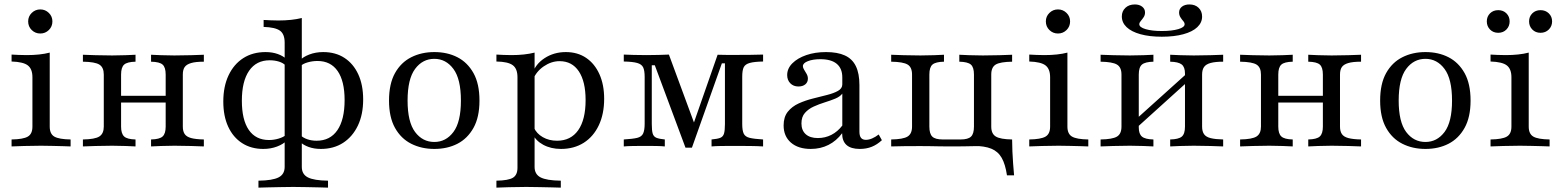

<svg xmlns="http://www.w3.org/2000/svg" viewBox="-20 -662 7048 868"><path d="M32.3 0V-31.5Q84.7 -32.3 105.6 -44.4Q126.6 -56.5 126.6 -89.5V-312.9Q126.6 -350 106 -366.1Q85.5 -382.3 32.3 -383.9V-415.3Q46.8 -414.5 64.5 -413.7Q82.3 -412.9 100.8 -412.9Q130.6 -412.9 156.9 -415.7Q183.1 -418.5 204.8 -424.2V-89.5Q204.8 -56.5 225.8 -44.4Q246.8 -32.3 299.2 -31.5V0Q287.1 -0.8 264.9 -1.2Q242.7 -1.6 216.5 -2.4Q190.3 -3.2 165.3 -3.2Q127.4 -3.2 89.1 -2Q50.8 -0.8 32.3 0ZM162.1 -510.5Q139.5 -510.5 123.4 -526.2Q107.3 -541.9 107.3 -565.3Q107.3 -587.9 123.4 -603.6Q139.5 -619.4 162.1 -619.4Q184.7 -619.4 200.8 -603.6Q216.9 -587.9 216.9 -565.3Q216.9 -541.9 200.8 -526.2Q184.7 -510.5 162.1 -510.5Z M662.9 0V-31.5Q701.6 -32.3 715.3 -45.2Q729 -58.1 729 -89.5V-325Q729 -357.3 715.3 -369.8Q701.6 -382.3 662.9 -383.1V-414.5Q678.2 -413.7 708.1 -412.5Q737.9 -411.3 768.5 -411.3Q805.6 -411.3 844 -412.5Q882.3 -413.7 901.6 -414.5V-383.1Q864.5 -383.1 844 -377Q823.4 -371 814.9 -358.9Q806.5 -346.8 806.5 -325V-89.5Q806.5 -68.5 814.9 -56Q823.4 -43.5 844 -37.9Q864.5 -32.3 901.6 -31.5V0Q882.3 -0.8 844 -2Q805.6 -3.2 768.5 -3.2Q737.9 -3.2 708.1 -2Q678.2 -0.8 662.9 0ZM354.8 0V-31.5Q409.7 -32.3 429.4 -45.2Q449.2 -58.1 449.2 -89.5V-325Q449.2 -357.3 429.4 -369.8Q409.7 -382.3 354.8 -383.1V-414.5Q373.4 -413.7 412.1 -412.5Q450.8 -411.3 487.1 -411.3Q517.7 -411.3 547.6 -412.5Q577.4 -413.7 592.7 -414.5V-383.1Q554.8 -382.3 541.1 -369.8Q527.4 -357.3 527.4 -325V-89.5Q527.4 -58.1 541.1 -45.2Q554.8 -32.3 592.7 -31.5V0Q577.4 -0.8 547.6 -2Q517.7 -3.2 487.1 -3.2Q450.8 -3.2 412.1 -2Q373.4 -0.8 354.8 0ZM499.2 -198.4V-229H757.3V-198.4Z M1148.4 186.3V154.8Q1212.1 154 1239.5 139.9Q1266.9 125.8 1266.9 92.7V-469.4Q1266.9 -508.1 1245.6 -523.4Q1224.2 -538.7 1171.8 -540.3V-571.8Q1186.3 -571 1204 -570.2Q1221.8 -569.4 1238.7 -569.4Q1268.5 -569.4 1295.2 -572.2Q1321.8 -575 1344.4 -580.6V92.7Q1344.4 125.8 1371.8 139.9Q1399.2 154 1462.9 154.8V186.3Q1447.6 185.5 1421.8 185.1Q1396 184.7 1365.7 183.9Q1335.5 183.1 1305.6 183.1Q1275.8 183.1 1245.6 183.9Q1215.3 184.7 1189.9 185.1Q1164.5 185.5 1148.4 186.3ZM1170.2 11.3Q1115.3 11.3 1074.6 -14.9Q1033.9 -41.1 1011.7 -89.1Q989.5 -137.1 989.5 -203.2Q989.5 -271 1013.3 -321.4Q1037.1 -371.8 1079.8 -399.2Q1122.6 -426.6 1180.6 -426.6Q1211.3 -426.6 1235.9 -417.7Q1260.5 -408.9 1275 -394.4L1271.8 -365.3Q1260.5 -377.4 1241.1 -383.5Q1221.8 -389.5 1199.2 -389.5Q1138.7 -389.5 1106 -341.9Q1073.4 -294.4 1073.4 -206.5Q1073.4 -120.2 1104.8 -74.6Q1136.3 -29 1196 -29Q1218.5 -29 1239.9 -35.5Q1261.3 -41.9 1273.4 -52.4L1275.8 -26.6Q1261.3 -10.5 1232.7 0.4Q1204 11.3 1170.2 11.3ZM1430.6 11.3Q1400 11.3 1375.4 2.4Q1350.8 -6.5 1336.3 -21L1339.5 -50Q1350.8 -38.7 1369.8 -32.3Q1388.7 -25.8 1411.3 -25.8Q1472.6 -25.8 1505.2 -73.4Q1537.9 -121 1537.9 -209.7Q1537.9 -295.2 1506.5 -340.7Q1475 -386.3 1415.3 -386.3Q1392.7 -386.3 1371.4 -380.2Q1350 -374.2 1337.9 -362.9L1335.5 -388.7Q1350 -404.8 1378.6 -415.7Q1407.3 -426.6 1441.1 -426.6Q1496.8 -426.6 1537.1 -400.4Q1577.4 -374.2 1599.6 -326.2Q1621.8 -278.2 1621.8 -212.1Q1621.8 -144.4 1598 -94.4Q1574.2 -44.4 1531.5 -16.5Q1488.7 11.3 1430.6 11.3Z M1943.5 11.3Q1885.5 11.3 1839.1 -12.1Q1792.7 -35.5 1765.7 -83.9Q1738.7 -132.3 1738.7 -207.3Q1738.7 -283.1 1765.7 -331.5Q1792.7 -379.8 1839.1 -403.2Q1885.5 -426.6 1943.5 -426.6Q2002.4 -426.6 2048 -403.2Q2093.5 -379.8 2120.6 -331.5Q2147.6 -283.1 2147.6 -207.3Q2147.6 -132.3 2120.6 -83.9Q2093.5 -35.5 2048 -12.1Q2002.4 11.3 1943.5 11.3ZM1943.5 -20.2Q1996 -20.2 2029.8 -65.3Q2063.7 -110.5 2063.7 -207.3Q2063.7 -304.8 2029.8 -350.4Q1996 -396 1943.5 -396Q1890.3 -396 1856.5 -350.4Q1822.6 -304.8 1822.6 -207.3Q1822.6 -110.5 1856.5 -65.3Q1890.3 -20.2 1943.5 -20.2Z M2224.2 186.3V154.8Q2278.2 154 2298.8 141.5Q2319.4 129 2319.4 96.8V-312.9Q2319.4 -351.6 2298 -367.3Q2276.6 -383.1 2224.2 -383.9V-415.3Q2238.7 -414.5 2256 -413.7Q2273.4 -412.9 2292.7 -412.9Q2351.6 -412.9 2396.8 -424.2V92.7Q2396.8 125.8 2423.8 139.9Q2450.8 154 2515.3 154.8V186.3Q2500 185.5 2474.2 185.1Q2448.4 184.7 2418.1 183.9Q2387.9 183.1 2358.9 183.1Q2317.7 183.1 2280.6 184.3Q2243.5 185.5 2224.2 186.3ZM2516.1 11.3Q2470.2 11.3 2435.5 -7.7Q2400.8 -26.6 2387.9 -57.3L2393.5 -85.5Q2405.6 -58.1 2433.9 -41.9Q2462.1 -25.8 2498.4 -25.8Q2560.5 -25.8 2594 -73.4Q2627.4 -121 2627.4 -209.7Q2627.4 -293.5 2596.8 -339.5Q2566.1 -385.5 2509.7 -385.5Q2472.6 -385.5 2438.3 -362.1Q2404 -338.7 2389.5 -301.6L2385.5 -325Q2399.2 -371 2441.5 -398.8Q2483.9 -426.6 2537.9 -426.6Q2591.1 -426.6 2629.8 -400.4Q2668.5 -374.2 2689.9 -326.6Q2711.3 -279 2711.3 -215.3Q2711.3 -146.8 2687.1 -95.6Q2662.9 -44.4 2619 -16.5Q2575 11.3 2516.1 11.3Z M3079 5.6 2940.3 -366.9H2926.6V-101.6Q2926.6 -72.6 2930.6 -58.5Q2934.7 -44.4 2947.6 -39.1Q2960.5 -33.9 2985.5 -31.5V0Q2969.4 -1.6 2947.6 -2Q2925.8 -2.4 2900.8 -2.4Q2871 -2.4 2843.5 -2Q2816.1 -1.6 2800 0V-31.5Q2840.3 -33.9 2860.5 -38.7Q2880.6 -43.5 2887.5 -58.5Q2894.4 -73.4 2894.4 -102.4V-314.5Q2894.4 -343.5 2887.5 -357.7Q2880.6 -371.8 2860.5 -377.4Q2840.3 -383.1 2800 -383.9V-415.3Q2816.9 -414.5 2844.4 -413.7Q2871.8 -412.9 2903.2 -412.9Q2933.1 -412.9 2958.5 -413.7Q2983.9 -414.5 3004 -415.3L3126.6 -83.1L3105.6 -75L3224.2 -414.5Q3246.8 -413.7 3266.9 -413.7Q3287.1 -413.7 3306.5 -413.7Q3341.1 -413.7 3373.4 -414.1Q3405.6 -414.5 3429.8 -415.3V-383.9Q3389.5 -383.1 3369.4 -377.4Q3349.2 -371.8 3342.3 -358.1Q3335.5 -344.4 3335.5 -315.3V-100.8Q3335.5 -71.8 3342.3 -57.7Q3349.2 -43.5 3369.4 -38.7Q3389.5 -33.9 3429.8 -31.5V0Q3404.8 -1.6 3371 -2Q3337.1 -2.4 3297.6 -2.4Q3266.1 -2.4 3239.9 -2Q3213.7 -1.6 3196.8 0V-31.5Q3224.2 -33.9 3236.7 -39.1Q3249.2 -44.4 3253.2 -58.5Q3257.3 -72.6 3257.3 -100.8V-375.8H3243.5L3108.1 5.6Z M3645.2 11.3Q3588.7 11.3 3555.6 -17.3Q3522.6 -46 3522.6 -95.2Q3522.6 -133.1 3541.5 -156.9Q3560.5 -180.6 3590.7 -194.4Q3621 -208.1 3654.8 -216.5Q3688.7 -225 3719 -232.7Q3749.2 -240.3 3768.5 -251.2Q3787.9 -262.1 3787.9 -280.6V-312.1Q3787.9 -352.4 3762.9 -373.4Q3737.9 -394.4 3688.7 -394.4Q3654.8 -394.4 3632.3 -385.5Q3609.7 -376.6 3609.7 -362.9Q3609.7 -355.6 3615.3 -346.8Q3621 -337.9 3626.6 -327.8Q3632.3 -317.7 3632.3 -306.5Q3632.3 -290.3 3620.6 -280.6Q3608.9 -271 3589.5 -271Q3566.9 -271 3552.8 -285.5Q3538.7 -300 3538.7 -322.6Q3538.7 -352.4 3562.1 -375.8Q3585.5 -399.2 3625 -412.9Q3664.5 -426.6 3714.5 -426.6Q3766.1 -426.6 3799.6 -411.3Q3833.1 -396 3849.2 -362.9Q3865.3 -329.8 3865.3 -277.4V-66.9Q3865.3 -47.6 3872.6 -38.7Q3879.8 -29.8 3894.4 -29.8Q3908.1 -29.8 3923 -36.3Q3937.9 -42.7 3952.4 -54L3966.9 -28.2Q3945.2 -8.1 3921 1.6Q3896.8 11.3 3866.9 11.3Q3787.1 11.3 3787.1 -59.7Q3761.3 -25 3725.4 -6.9Q3689.5 11.3 3645.2 11.3ZM3677.4 -37.9Q3710.5 -37.9 3738.7 -52.4Q3766.9 -66.9 3787.9 -94.4V-238.7Q3777.4 -225 3756 -216.1Q3734.7 -207.3 3708.5 -199.2Q3682.3 -191.1 3658.5 -180.2Q3634.7 -169.4 3619 -151.6Q3603.2 -133.9 3603.2 -104Q3603.2 -72.6 3622.6 -55.2Q3641.9 -37.9 3677.4 -37.9Z M4532.3 130.6Q4525 80.6 4508.5 51.6Q4491.9 22.6 4461.3 10.1Q4430.6 -2.4 4380.6 -2.4L4440.3 -21L4537.1 -31.5H4555.6Q4555.6 -4.8 4556.9 22.6Q4558.1 50 4560.1 77Q4562.1 104 4564.5 130.6ZM4008.9 0V-31.5Q4062.9 -32.3 4083.1 -44.8Q4103.2 -57.3 4103.2 -89.5V-325Q4103.2 -358.1 4083.1 -370.2Q4062.9 -382.3 4008.9 -383.1V-414.5Q4027.4 -413.7 4065.3 -412.5Q4103.2 -411.3 4141.1 -411.3Q4173.4 -411.3 4203.2 -412.5Q4233.1 -413.7 4247.6 -414.5V-383.1Q4209.7 -382.3 4195.6 -370.2Q4181.5 -358.1 4181.5 -325V-89.5Q4181.5 -57.3 4194.8 -44.4Q4208.1 -31.5 4241.9 -31.5H4322.6Q4356.5 -31.5 4369.8 -44.4Q4383.1 -57.3 4383.1 -89.5V-325Q4383.1 -358.1 4369 -370.2Q4354.8 -382.3 4316.9 -383.1V-414.5Q4331.5 -413.7 4361.3 -412.5Q4391.1 -411.3 4423.4 -411.3Q4461.3 -411.3 4499.6 -412.5Q4537.9 -413.7 4555.6 -414.5V-383.1Q4501.6 -382.3 4481.5 -370.2Q4461.3 -358.1 4461.3 -325V-89.5Q4461.3 -57.3 4481.9 -44.8Q4502.4 -32.3 4555.6 -31.5V0Q4536.3 -0.8 4498.4 -1.2Q4460.5 -1.6 4422.6 -1.6Q4397.6 -1.6 4377.8 -1.2Q4358.1 -0.8 4336.3 -0.4Q4314.5 0 4283.9 0Q4253.2 0 4230.2 -0.4Q4207.3 -0.8 4186.3 -1.2Q4165.3 -1.6 4140.3 -1.6Q4104 -1.6 4065.7 -1.2Q4027.4 -0.8 4008.9 0Z M4633.1 0V-31.5Q4685.5 -32.3 4706.5 -44.4Q4727.4 -56.5 4727.4 -89.5V-312.9Q4727.4 -350 4706.9 -366.1Q4686.3 -382.3 4633.1 -383.9V-415.3Q4647.6 -414.5 4665.3 -413.7Q4683.1 -412.9 4701.6 -412.9Q4731.5 -412.9 4757.7 -415.7Q4783.9 -418.5 4805.6 -424.2V-89.5Q4805.6 -56.5 4826.6 -44.4Q4847.6 -32.3 4900 -31.5V0Q4887.9 -0.8 4865.7 -1.2Q4843.5 -1.6 4817.3 -2.4Q4791.1 -3.2 4766.1 -3.2Q4728.2 -3.2 4689.9 -2Q4651.6 -0.8 4633.1 0ZM4762.9 -510.5Q4740.3 -510.5 4724.2 -526.2Q4708.1 -541.9 4708.1 -565.3Q4708.1 -587.9 4724.2 -603.6Q4740.3 -619.4 4762.9 -619.4Q4785.5 -619.4 4801.6 -603.6Q4817.7 -587.9 4817.7 -565.3Q4817.7 -541.9 4801.6 -526.2Q4785.5 -510.5 4762.9 -510.5Z M5270.2 0V-31.5Q5308.1 -32.3 5322.6 -44.4Q5337.1 -56.5 5337.1 -89.5V-329.8Q5337.1 -358.9 5322.2 -370.6Q5307.3 -382.3 5270.2 -383.1V-414.5Q5285.5 -413.7 5315.3 -412.5Q5345.2 -411.3 5376.6 -411.3Q5413.7 -411.3 5452 -412.5Q5490.3 -413.7 5509.7 -414.5V-383.1Q5474.2 -383.1 5453.2 -377.4Q5432.3 -371.8 5423.4 -359.3Q5414.5 -346.8 5414.5 -325V-89.5Q5414.5 -67.7 5423.4 -55.2Q5432.3 -42.7 5453.2 -37.5Q5474.2 -32.3 5509.7 -31.5V0Q5490.3 -0.8 5452 -2Q5413.7 -3.2 5376.6 -3.2Q5345.2 -3.2 5315.3 -2Q5285.5 -0.8 5270.2 0ZM4955.6 0V-31.5Q5008.9 -32.3 5029.4 -44.4Q5050 -56.5 5050 -89.5V-325Q5050 -358.1 5029.4 -370.2Q5008.9 -382.3 4955.6 -383.1V-414.5Q4974.2 -413.7 5012.9 -412.5Q5051.6 -411.3 5087.9 -411.3Q5119.4 -411.3 5149.6 -412.5Q5179.8 -413.7 5194.4 -414.5V-383.1Q5157.3 -382.3 5142.7 -370.2Q5128.2 -358.1 5128.2 -325V-85.5Q5128.2 -56.5 5142.7 -44.4Q5157.3 -32.3 5194.4 -31.5V0Q5179.8 -0.8 5149.6 -2Q5119.4 -3.2 5087.9 -3.2Q5051.6 -3.2 5012.9 -2Q4974.2 -0.8 4955.6 0ZM5115.3 -81.5 5097.6 -106.5 5349.2 -333.1 5366.9 -308.9ZM5232.3 -496Q5176.6 -496 5135.9 -507.3Q5095.2 -518.5 5073.4 -539.1Q5051.6 -559.7 5051.6 -587.9Q5051.6 -611.3 5067.7 -626.6Q5083.9 -641.9 5110.5 -641.9Q5130.6 -641.9 5143.5 -631.9Q5156.5 -621.8 5156.5 -605.6Q5156.5 -593.5 5150 -583.9Q5143.5 -574.2 5137.1 -566.9Q5130.6 -559.7 5130.6 -552.4Q5130.6 -538.7 5159.3 -530.2Q5187.9 -521.8 5232.3 -521.8Q5277.4 -521.8 5306.5 -530.2Q5335.5 -538.7 5335.5 -552.4Q5335.5 -559.7 5329 -566.9Q5322.6 -574.2 5316.5 -583.9Q5310.5 -593.5 5310.5 -605.6Q5310.5 -621.8 5323.4 -631.9Q5336.3 -641.9 5357.3 -641.9Q5383.1 -641.9 5398.8 -626.6Q5414.5 -611.3 5414.5 -587.1Q5414.5 -559.7 5392.7 -539.1Q5371 -518.5 5329.8 -507.3Q5288.7 -496 5232.3 -496Z M5894.4 0V-31.5Q5933.1 -32.3 5946.8 -45.2Q5960.5 -58.1 5960.5 -89.5V-325Q5960.5 -357.3 5946.8 -369.8Q5933.1 -382.3 5894.4 -383.1V-414.5Q5909.7 -413.7 5939.5 -412.5Q5969.4 -411.3 6000 -411.3Q6037.1 -411.3 6075.4 -412.5Q6113.7 -413.7 6133.1 -414.5V-383.1Q6096 -383.1 6075.4 -377Q6054.8 -371 6046.4 -358.9Q6037.9 -346.8 6037.9 -325V-89.5Q6037.9 -68.5 6046.4 -56Q6054.8 -43.5 6075.4 -37.9Q6096 -32.3 6133.1 -31.5V0Q6113.7 -0.8 6075.4 -2Q6037.1 -3.2 6000 -3.2Q5969.4 -3.2 5939.5 -2Q5909.7 -0.8 5894.4 0ZM5586.3 0V-31.5Q5641.1 -32.3 5660.9 -45.2Q5680.6 -58.1 5680.6 -89.5V-325Q5680.6 -357.3 5660.9 -369.8Q5641.1 -382.3 5586.3 -383.1V-414.5Q5604.8 -413.7 5643.5 -412.5Q5682.3 -411.3 5718.5 -411.3Q5749.2 -411.3 5779 -412.5Q5808.9 -413.7 5824.2 -414.5V-383.1Q5786.3 -382.3 5772.6 -369.8Q5758.9 -357.3 5758.9 -325V-89.5Q5758.9 -58.1 5772.6 -45.2Q5786.3 -32.3 5824.2 -31.5V0Q5808.9 -0.8 5779 -2Q5749.2 -3.2 5718.5 -3.2Q5682.3 -3.2 5643.5 -2Q5604.8 -0.8 5586.3 0ZM5730.6 -198.4V-229H5988.7V-198.4Z M6424.2 11.3Q6366.1 11.3 6319.8 -12.1Q6273.4 -35.5 6246.4 -83.9Q6219.4 -132.3 6219.4 -207.3Q6219.4 -283.1 6246.4 -331.5Q6273.4 -379.8 6319.8 -403.2Q6366.1 -426.6 6424.2 -426.6Q6483.1 -426.6 6528.6 -403.2Q6574.2 -379.8 6601.2 -331.5Q6628.2 -283.1 6628.2 -207.3Q6628.2 -132.3 6601.2 -83.9Q6574.2 -35.5 6528.6 -12.1Q6483.1 11.3 6424.2 11.3ZM6424.2 -20.2Q6476.6 -20.2 6510.5 -65.3Q6544.4 -110.5 6544.4 -207.3Q6544.4 -304.8 6510.5 -350.4Q6476.6 -396 6424.2 -396Q6371 -396 6337.1 -350.4Q6303.2 -304.8 6303.2 -207.3Q6303.2 -110.5 6337.1 -65.3Q6371 -20.2 6424.2 -20.2Z M6718.5 0V-31.5Q6771 -32.3 6791.9 -44.4Q6812.9 -56.5 6812.9 -89.5V-312.9Q6812.9 -350 6792.3 -366.1Q6771.8 -382.3 6718.5 -383.9V-415.3Q6733.1 -414.5 6750.8 -413.7Q6768.5 -412.9 6787.1 -412.9Q6816.9 -412.9 6843.1 -415.7Q6869.4 -418.5 6891.1 -424.2V-89.5Q6891.1 -56.5 6912.1 -44.4Q6933.1 -32.3 6985.5 -31.5V0Q6973.4 -0.8 6951.2 -1.2Q6929 -1.6 6902.8 -2.4Q6876.6 -3.2 6851.6 -3.2Q6813.7 -3.2 6775.4 -2Q6737.1 -0.8 6718.5 0ZM6944.4 -513.7Q6921.8 -513.7 6907.3 -528.6Q6892.7 -543.5 6892.7 -565.3Q6892.7 -587.1 6907.3 -601.6Q6921.8 -616.1 6944.4 -616.1Q6966.9 -616.1 6981.9 -601.6Q6996.8 -587.1 6996.8 -565.3Q6996.8 -543.5 6981.9 -528.6Q6966.9 -513.7 6944.4 -513.7ZM6753.2 -513.7Q6730.6 -513.7 6716.1 -528.6Q6701.6 -543.5 6701.6 -565.3Q6701.6 -587.1 6716.1 -601.6Q6730.6 -616.1 6753.2 -616.1Q6775.8 -616.1 6790.3 -601.6Q6804.8 -587.1 6804.8 -565.3Q6804.8 -543.5 6790.3 -528.6Q6775.8 -513.7 6753.2 -513.7Z"/></svg>

Font: Playfair 12pt
Style: Regular
Weight: 400
Designer: Claus Eggers Sørensen
Foundry: Claus Eggers Sørensen
Version: Version 2.000;gftools[0.9.28]